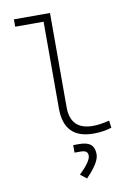

<svg xmlns="http://www.w3.org/2000/svg" viewBox="-105 -798 796 1128"><g transform="rotate(-10 293.0 -234.5)"><path d="M404.3 9.8C443.4 9.8 475.6 5.4 512.7 -5.9L507.3 -49.3C466.8 -39.6 437 -35.2 409.2 -35.2C319.3 -35.2 274.9 -80.1 274.9 -170.9V-732.4H59.6V-688.5H229V-170.9C229 -50.3 287.1 9.8 404.3 9.8ZM320.8 262.7C375.5 206.1 400.4 165 400.4 132.3C400.4 79.6 372.1 55.7 311 55.7H274.4V100.6H311C340.3 100.6 353.5 110.4 353.5 132.3C353.5 154.8 331.5 186.5 283.2 233.9Z"/></g></svg>

Font: Cascadia Code PL ExtraLight
Style: Regular
Weight: 200
Monospace: yes
Designer: Aaron Bell
Foundry: Saja Typeworks
Version: Version 2404.023